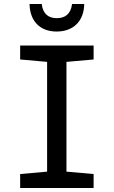

<svg xmlns="http://www.w3.org/2000/svg" viewBox="-20 -942 570 962"><path d="M264 -784C348 -784 401 -837 402 -922H341C335 -871 305 -851 265 -851C224 -851 195 -871 189 -922H128C130 -834 182 -784 264 -784ZM81 0H449V-70L313 -82V-632L449 -644V-714H81V-644L216 -632V-82L81 -70Z"/></svg>

Font: Noto Sans Mono Condensed Medium
Style: Regular
Weight: 500
Width: 3
Designer: Monotype Design Team
Foundry: Monotype Imaging Inc.
Version: Version 2.014